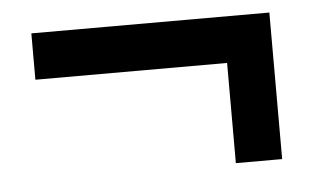

<svg xmlns="http://www.w3.org/2000/svg" viewBox="-34 -428 652 399"><g transform="rotate(-5 292.0 -228.0)"><path d="M540 -380.9V-75.2H443.4V-284.2H43.5V-380.9Z"/></g></svg>

Font: Arimo SemiBold
Style: Regular
Weight: 600
Designer: Steve Matteson
Foundry: Monotype Imaging Inc.
Version: Version 1.33